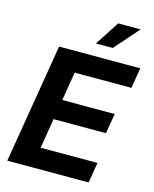

<svg xmlns="http://www.w3.org/2000/svg" viewBox="-137 -1039 907 1130"><g transform="rotate(15 317.0 -474.5)"><path d="M18.6 0 139.2 -727.5H633.8L613.3 -603H267.6L238.8 -428.7H558.1L537.6 -306.6H218.3L188.5 -124.5H534.7L514.2 0ZM343.8 -801.3 439.9 -949.2H576.7L446.3 -801.3Z"/></g></svg>

Font: Inter 18pt
Style: Bold Italic
Weight: 700
Italic angle: -9.3988°
Designer: Rasmus Andersson
Foundry: rsms
Version: Version 4.001;git-66647c0bb